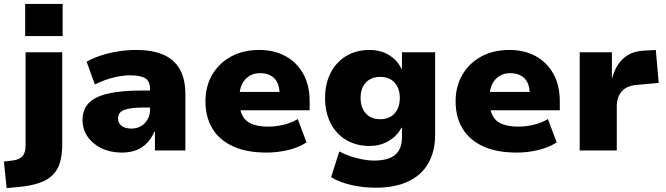

<svg xmlns="http://www.w3.org/2000/svg" viewBox="-70 -771 3412 984"><path d="M59 -586V-751H251V-586ZM-36 193 -50 57 -2 51Q29 47 45 29.5Q61 12 61 -24V-503H249V-34Q249 19 238.5 58Q228 97 202 124Q176 151 131.5 166.5Q87 182 18 188Z M554 11Q496 11 450.5 -11Q405 -33 379 -70.5Q353 -108 353 -156Q353 -209 384 -242Q415 -275 482 -291Q549 -307 657 -307H721V-220H666Q633 -220 608.5 -217Q584 -214 567.5 -208Q551 -202 543 -191Q535 -180 535 -164Q535 -140 553 -126Q571 -112 604 -112Q630 -112 651.5 -124Q673 -136 686 -158.5Q699 -181 699 -210V-314Q699 -355 674 -370Q649 -385 597 -385Q559 -385 513 -374Q467 -363 416 -338L374 -455Q410 -475 451.5 -488Q493 -501 538 -508Q583 -515 629 -515Q709 -515 765 -491.5Q821 -468 850.5 -418Q880 -368 880 -287V0H724V-96H721Q707 -63 684.5 -39Q662 -15 630 -2Q598 11 554 11Z M1297 11Q1193 11 1123 -21.5Q1053 -54 1018 -113Q983 -172 983 -252Q983 -327 1016.5 -386Q1050 -445 1112 -480Q1174 -515 1259 -515Q1334 -515 1392 -484Q1450 -453 1483.5 -394Q1517 -335 1517 -250V-206H1135V-300H1373L1363 -286Q1363 -342 1336.5 -369Q1310 -396 1263 -396Q1231 -396 1207.5 -381.5Q1184 -367 1170.5 -340Q1157 -313 1157 -273V-256Q1157 -208 1172.5 -178.5Q1188 -149 1221 -135.5Q1254 -122 1306 -122Q1344 -122 1385 -132Q1426 -142 1456 -161L1501 -41Q1459 -14 1404.5 -1.5Q1350 11 1297 11Z M1856 191Q1793 191 1732 177.5Q1671 164 1627 137L1669 5Q1694 19 1725 29.5Q1756 40 1788 46Q1820 52 1846 52Q1920 52 1955 22.5Q1990 -7 1990 -67V-116H1987Q1967 -76 1923.5 -49.5Q1880 -23 1824 -23Q1756 -23 1704.5 -53.5Q1653 -84 1624.5 -139.5Q1596 -195 1596 -268Q1596 -342 1624.5 -397.5Q1653 -453 1704.5 -484Q1756 -515 1824 -515Q1881 -515 1924 -488.5Q1967 -462 1987 -419H1990V-503H2160V-80Q2160 5 2125 66Q2090 127 2022 159Q1954 191 1856 191ZM1879 -160Q1925 -160 1952 -189.5Q1979 -219 1979 -269Q1979 -319 1952 -348Q1925 -377 1879 -377Q1832 -377 1805 -348Q1778 -319 1778 -269Q1778 -219 1805 -189.5Q1832 -160 1879 -160Z M2579 11Q2475 11 2405 -21.5Q2335 -54 2300 -113Q2265 -172 2265 -252Q2265 -327 2298.5 -386Q2332 -445 2394 -480Q2456 -515 2541 -515Q2616 -515 2674 -484Q2732 -453 2765.5 -394Q2799 -335 2799 -250V-206H2417V-300H2655L2645 -286Q2645 -342 2618.5 -369Q2592 -396 2545 -396Q2513 -396 2489.5 -381.5Q2466 -367 2452.5 -340Q2439 -313 2439 -273V-256Q2439 -208 2454.5 -178.5Q2470 -149 2503 -135.5Q2536 -122 2588 -122Q2626 -122 2667 -132Q2708 -142 2738 -161L2783 -41Q2741 -14 2686.5 -1.5Q2632 11 2579 11Z M2901 0V-503H3066V-372H3068Q3083 -431 3121.5 -468.5Q3160 -506 3223 -511L3291 -515L3306 -346L3194 -336Q3142 -332 3116.5 -302.5Q3091 -273 3091 -227V0Z"/></svg>

Font: Nunito Sans 8pt Black
Style: Regular
Weight: 900
Version: Version 3.101;gftools[0.9.27]